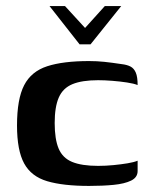

<svg xmlns="http://www.w3.org/2000/svg" viewBox="-20 -606 499 632"><path d="M143 -586H194L260 -514L325 -586H379L278 -460H242ZM273 6Q188 6 135.5 -9.5Q83 -25 59.5 -68Q36 -111 36 -193Q36 -280 59.5 -325.5Q83 -371 135.5 -388Q188 -405 273 -405Q299 -405 323 -402.5Q347 -400 380 -395Q398 -393 409.5 -387Q421 -381 427 -367Q433 -353 433 -326Q421 -331 398 -334.5Q375 -338 349.5 -340Q324 -342 303 -342Q250 -342 218.5 -329Q187 -316 173.5 -285Q160 -254 160 -201Q160 -148 173 -117Q186 -86 217.5 -73Q249 -60 303 -60Q328 -60 353.5 -62.5Q379 -65 400 -68.5Q421 -72 433 -77V-43Q433 -22 411.5 -11.5Q390 -1 354 2.5Q318 6 273 6Z"/></svg>

Font: Genos Thin SemiBold
Style: Regular
Weight: 600
Version: Version 1.010